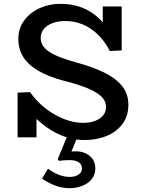

<svg xmlns="http://www.w3.org/2000/svg" viewBox="-20 -720 742 1005"><path d="M422 13Q375 13 331.5 -0.5Q288 -14 248.5 -38Q209 -62 174.5 -94.5Q140 -127 110 -165L171 -156V-1H72V-235L137 -238Q164 -200 197 -170.5Q230 -141 267 -120Q304 -99 341.5 -88Q379 -77 415 -77Q450 -77 477 -87Q504 -97 519.5 -115.5Q535 -134 535 -160Q535 -182 523 -200Q511 -218 485 -234.5Q459 -251 417 -266.5Q375 -282 315 -297Q232 -319 179 -350.5Q126 -382 101 -423Q76 -464 76 -516Q76 -572 107 -613.5Q138 -655 188 -677.5Q238 -700 297 -700Q357 -700 408.5 -680.5Q460 -661 501.5 -620.5Q543 -580 573 -518L518 -529V-686H617V-456L555 -453Q528 -505 491.5 -540Q455 -575 412 -592.5Q369 -610 322 -610Q285 -610 256 -599.5Q227 -589 210 -569Q193 -549 193 -521Q193 -500 203.5 -482.5Q214 -465 237 -449.5Q260 -434 296 -420Q332 -406 383 -392Q464 -370 524 -341Q584 -312 618 -271Q652 -230 652 -171Q652 -114 622 -72.5Q592 -31 539.5 -9Q487 13 422 13ZM345 265Q305 265 269.5 251.5Q234 238 200 215L231 163Q260 184 288 195Q316 206 345 206Q373 206 391 194Q409 182 409 162Q409 140 391.5 129Q374 118 346 118Q329 118 315.5 119Q302 120 289 122L282 113L333 -10H388L354 73Q359 73 364.5 72.5Q370 72 376 72Q421 72 450 96.5Q479 121 479 162Q479 194 460 217.5Q441 241 410.5 253Q380 265 345 265Z"/></svg>

Font: BioRhyme Medium
Style: Regular
Weight: 500
Designer: Aoife Mooney
Foundry: Aoife Mooney Type
Version: Version 1.600;gftools[0.9.33]